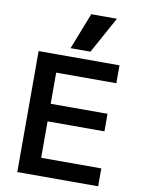

<svg xmlns="http://www.w3.org/2000/svg" viewBox="-105 -1071 844 1141"><g transform="rotate(10 317.0 -500.0)"><path d="M81 -730H569V-622H206V-434H549V-328H206V-108H569V0H81ZM265 -780 351 -1000H506L385 -780Z"/></g></svg>

Font: Enso SemiBold
Style: Regular
Weight: 600
Designer: Coji Morishita
Foundry: UNDERFOREST DESIGN
Version: Version 1.000